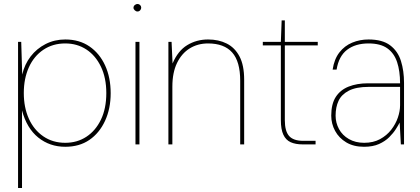

<svg xmlns="http://www.w3.org/2000/svg" viewBox="-20 -728 2117 968"><path d="M71 220V-517H87L92 -352Q104 -404 134.5 -443.5Q165 -483 210 -506Q255 -529 309 -529Q380 -529 431 -494Q482 -459 510 -398Q538 -337 538 -258Q538 -180 509.5 -118.5Q481 -57 430.5 -22.5Q380 12 309 12Q231 12 173 -34.5Q115 -81 91 -171V220ZM309 -8Q369 -8 415.5 -38.5Q462 -69 489 -125Q516 -181 516 -259Q516 -335 489 -391.5Q462 -448 415.5 -478.5Q369 -509 309 -509Q246 -509 198.5 -477Q151 -445 125.5 -388.5Q100 -332 100 -259Q100 -186 125.5 -129.5Q151 -73 198.5 -40.5Q246 -8 309 -8Z M663 0V-517H683V0ZM673 -670Q666 -670 659.5 -676Q653 -682 653 -689Q653 -697 659.5 -702.5Q666 -708 673 -708Q681 -708 686.5 -702.5Q692 -697 692 -689Q692 -682 686.5 -676Q681 -670 673 -670Z M829 0V-517H845L850 -408Q877 -472 924 -500.5Q971 -529 1029 -529Q1082 -529 1123 -508.5Q1164 -488 1187.5 -443.5Q1211 -399 1211 -326V0H1191V-321Q1191 -418 1150.5 -463.5Q1110 -509 1029 -509Q977 -509 936.5 -484Q896 -459 872.5 -410.5Q849 -362 849 -291V0Z M1506 0Q1470 0 1445.5 -11Q1421 -22 1408.5 -49Q1396 -76 1396 -122V-499H1305V-517H1396L1400 -625H1416V-517H1582V-499H1416V-122Q1416 -67 1437.5 -42.5Q1459 -18 1509 -18H1571V0Z M1815 12Q1763 12 1726 -10Q1689 -32 1669.5 -68Q1650 -104 1650 -145Q1650 -204 1673 -239.5Q1696 -275 1738 -291.5Q1780 -308 1835 -308H1997Q1997 -370 1982 -415Q1967 -460 1932.5 -484.5Q1898 -509 1838 -509Q1772 -509 1730 -477Q1688 -445 1677 -377H1657Q1665 -430 1691 -463.5Q1717 -497 1755.5 -513Q1794 -529 1838 -529Q1908 -529 1947 -499.5Q1986 -470 2001.5 -420.5Q2017 -371 2017 -310V0H2001L1995 -110Q1989 -98 1976 -77.5Q1963 -57 1942.5 -36.5Q1922 -16 1891 -2Q1860 12 1815 12ZM1816 -8Q1862 -8 1896 -26.5Q1930 -45 1952.5 -74Q1975 -103 1986 -135.5Q1997 -168 1997 -197V-290H1839Q1776 -290 1739 -271Q1702 -252 1687 -220Q1672 -188 1672 -145Q1672 -109 1689 -77.5Q1706 -46 1739 -27Q1772 -8 1816 -8Z"/></svg>

Font: DM Sans 11pt Thin
Style: Regular
Weight: 250
Version: Version 4.004;gftools[0.9.30]